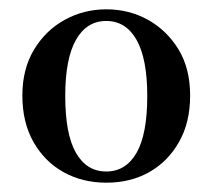

<svg xmlns="http://www.w3.org/2000/svg" viewBox="-20 -853 456 412"><path d="M208 -461Q157 -461 116.5 -483.5Q76 -506 52 -548Q28 -590 28 -648Q28 -705 53 -746.5Q78 -788 119 -810.5Q160 -833 208 -833Q257 -833 297.5 -810.5Q338 -788 363 -747Q388 -706 388 -648Q388 -590 364 -548Q340 -506 300 -483.5Q260 -461 208 -461ZM208 -485Q250 -485 273 -525Q296 -565 296 -647Q296 -727 273 -767.5Q250 -808 208 -808Q166 -808 143 -767.5Q120 -727 120 -647Q120 -565 143 -525Q166 -485 208 -485Z"/></svg>

Font: Noto Serif JP ExtraLight
Style: Bold
Weight: 700
Version: Version 2.003-H1;hotconv 1.1.1;makeotfexe 2.6.0